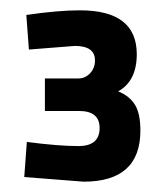

<svg xmlns="http://www.w3.org/2000/svg" viewBox="-20 -820 320 372"><path d="M27 -477 32 -545Q93 -537 132 -537Q173 -537 173 -572Q173 -605 133 -605H67V-668H132Q145 -668 154.5 -678Q164 -688 164 -703Q164 -731 125 -731L36 -724L31 -791Q92 -800 135 -800Q245 -800 245 -715Q245 -663 209 -643Q231 -634 241.5 -617Q252 -600 252 -567Q252 -468 142 -468Z"/></svg>

Font: sheba-seeBold
Style: Regular
Weight: 600
Designer: Mohamed Galeb, the designers
Foundry: Kief Type Foundry
Version: Version 2.010; ttfautohint (v1.5.33-1714) -l 8 -r 50 -G 200 